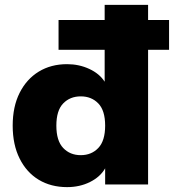

<svg xmlns="http://www.w3.org/2000/svg" viewBox="-20 -756 713 787"><path d="M255 11Q189 11 139 -19Q89 -49 60.5 -106Q32 -163 32 -241Q32 -319 60.5 -375.5Q89 -432 139 -462.5Q189 -493 255 -493Q304 -493 346 -473.5Q388 -454 409 -421V-552H220V-674H409V-736H587V-674H673V-552H587V0H411V-66Q391 -31 349 -10Q307 11 255 11ZM311 -120Q355 -120 383 -149.5Q411 -179 411 -241Q411 -303 383 -332Q355 -361 311 -361Q267 -361 239 -332Q211 -303 211 -241Q211 -179 239 -149.5Q267 -120 311 -120Z"/></svg>

Font: Mulish Black
Style: Regular
Weight: 900
Designer: Vernon Adams
Foundry: Vernon Adams
Version: Version 3.603; ttfautohint (v1.8.3)